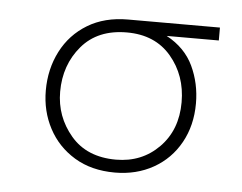

<svg xmlns="http://www.w3.org/2000/svg" viewBox="-35 -746 504 400"><g transform="rotate(5 217.0 -546.0)"><path d="M218 -386Q169 -386 133.5 -407.5Q98 -429 79 -465Q60 -501 60 -544Q60 -589 79 -626Q98 -663 133.5 -684.5Q169 -706 218 -706H410V-679H301Q340 -658 357 -622Q374 -586 374 -544Q374 -498 354 -462Q334 -426 298.5 -406Q263 -386 218 -386ZM218 -413Q272 -413 308 -449.5Q344 -486 344 -544Q344 -600 310.5 -639.5Q277 -679 218 -679Q157 -679 123.5 -639.5Q90 -600 90 -544Q90 -492 123.5 -452.5Q157 -413 218 -413Z"/></g></svg>

Font: MuseoModerno Thin
Style: Regular
Weight: 100
Designer: Pablo Cosgaya, Héctor Gatti, Marcela Romero, and the Authors of The MuseoModerno Project.
Foundry: Omnibus-Type Team
Version: Version 1.003